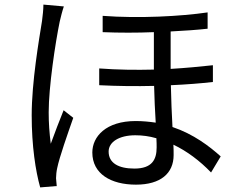

<svg xmlns="http://www.w3.org/2000/svg" viewBox="-20 -784 1040 836"><path d="M169 -764C169 -743 166 -716 163 -693C150 -612 118 -427 118 -282C118 -148 135 -39 155 32L227 26L224 -8C224 -20 226 -39 229 -52C239 -101 275 -202 299 -271L257 -304C241 -264 217 -203 201 -158C195 -207 192 -247 192 -295C192 -406 221 -598 240 -690C244 -708 252 -739 258 -756ZM662 -142C662 -89 642 -50 565 -50C496 -50 453 -74 453 -124C453 -166 499 -195 569 -195C600 -195 630 -191 661 -182C662 -166 662 -152 662 -142ZM907 -500C852 -494 790 -488 723 -484V-647C784 -650 839 -654 884 -659V-730C768 -713 586 -703 427 -715V-644C499 -641 577 -641 650 -644V-481C573 -479 492 -480 412 -486V-413C491 -409 573 -408 651 -410C652 -358 655 -300 658 -250C630 -254 602 -257 571 -257C441 -257 382 -189 382 -120C382 -27 463 20 572 20C679 20 736 -29 736 -109C736 -122 736 -137 735 -154C794 -126 850 -84 899 -33L941 -103C892 -147 823 -200 731 -231C728 -288 725 -352 724 -413C792 -416 855 -421 907 -427Z"/></svg>

Font: Noto Sans Mono CJK JP Regular
Style: Regular
Weight: 400
Designer: Ryoko NISHIZUKA (kana & ideographs); Paul D. Hunt (Latin, Greek & Cyrillic); Wenlong ZHANG (bopomofo); Sandoll Communica
Foundry: Adobe Systems Incorporated
Version: Version 1.004;PS 1.004;hotconv 1.0.82;makeotf.lib2.5.63406